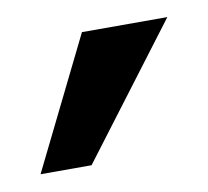

<svg xmlns="http://www.w3.org/2000/svg" viewBox="-37 -805 276 255"><g transform="rotate(-10 101.0 -678.0)"><path d="M68.8 -589.8H0L86.9 -766.1H202.1Z"/></g></svg>

Font: Lorenzo Sans
Style: Regular
Weight: 400
Foundry: Intel Corporation
Version: Version 1.00; ttfautohint (v1.5)